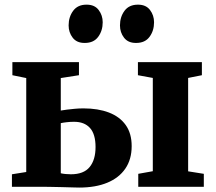

<svg xmlns="http://www.w3.org/2000/svg" viewBox="-20 -822 949 845"><path d="M588.5 0V-57L652.5 -68.5V-479L587 -491V-548.5H868.5V-491L808 -479V-68L877 -57V0ZM32.5 0V-55L95.5 -65V-478.5L34.5 -491V-548.5H327.5V-491L247.5 -478.5V-335.5Q259 -337.5 274.5 -339.5Q290 -341.5 308.8 -343.2Q327.5 -345 347.5 -345Q411.5 -345 459.2 -326.8Q507 -308.5 533.2 -271.8Q559.5 -235 559.5 -179Q559.5 -120.5 531.5 -79.8Q503.5 -39 452 -17.8Q400.5 3.5 328.5 3.5Q319.5 3.5 298.5 2.8Q277.5 2 251.8 1.5Q226 1 203.2 0.5Q180.5 0 167.5 0ZM292 -55Q348.5 -55 374.5 -86.8Q400.5 -118.5 400.5 -175Q400.5 -231.5 376 -258.8Q351.5 -286 306 -286Q290 -286 274.2 -284.2Q258.5 -282.5 247.5 -280V-59.5Q255.5 -57.5 267.5 -56.2Q279.5 -55 292 -55ZM352 -633Q317.5 -633 299.8 -656.2Q282 -679.5 282 -710Q282 -747.5 302 -774.5Q322 -801.5 360.5 -801.5H361.5Q396.5 -801.5 414.2 -778Q432 -754.5 432 -724Q432 -687 412.2 -660Q392.5 -633 353 -633ZM578 -633Q543.5 -633 525.8 -656.2Q508 -679.5 508 -710Q508 -747.5 528 -774.5Q548 -801.5 587 -801.5H587.5Q622.5 -801.5 640.2 -778Q658 -754.5 658 -724Q658 -687 638.2 -660Q618.5 -633 579 -633Z"/></svg>

Font: Merriweather 36pt ExtraBold
Style: Regular
Weight: 800
Designer: Eben Sorkin
Foundry: Eben Sorkin
Version: Version 2.100